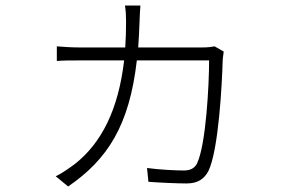

<svg xmlns="http://www.w3.org/2000/svg" viewBox="-20 -624 1040 696"><path d="M758 -456C747 -454 735 -452 713 -452H481C483 -483 485 -515 486 -549C487 -569 487 -584 489 -604H433C436 -585 437 -566 437 -546C437 -513 436 -482 434 -452H269C238 -452 211 -454 186 -456V-403C212 -405 236 -405 270 -405H430C409 -226 348 -106 252 -30C233 -16 204 5 182 15L227 52C370 -46 449 -169 476 -405H738C738 -319 727 -99 694 -31C684 -12 667 -6 646 -6C616 -6 557 -9 513 -15L518 35C556 38 622 41 656 41C696 41 719 26 735 -3C773 -79 785 -327 787 -398C787 -409 789 -423 791 -437Z"/></svg>

Font: Noto Sans CJK JP Light
Style: Regular
Weight: 300
Designer: Ryoko NISHIZUKA (kana & ideographs); Paul D. Hunt (Latin, Greek & Cyrillic); Wenlong ZHANG (bopomofo); Sandoll Communica
Foundry: Adobe Systems Incorporated
Version: Version 1.004;PS 1.004;hotconv 1.0.82;makeotf.lib2.5.63406